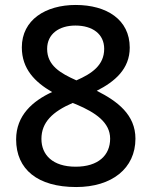

<svg xmlns="http://www.w3.org/2000/svg" viewBox="-20 -744 612 774"><path d="M285 -724C164 -724 68 -664 68 -553C68 -466 121 -413 190 -373C112 -337 45 -279 45 -182C45 -61 132 10 287 10C431 10 526 -65 526 -185C526 -281 454 -336 370 -378C443 -415 503 -466 503 -552C503 -665 410 -724 285 -724ZM284 -641C353 -641 400 -607 400 -547C400 -481 350 -447 288 -420C223 -449 170 -480 170 -547C170 -607 218 -641 284 -641ZM147 -184C147 -251 192 -294 273 -329L288 -323C366 -290 424 -250 424 -185C424 -118 376 -72 285 -72C192 -72 147 -120 147 -184Z"/></svg>

Font: Noto Sans Hanifi Rohingya Medium
Style: Regular
Weight: 500
Designer: Monotype Design Team and DaltonMaag
Foundry: Google LLC
Version: Version 2.102